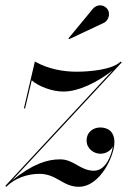

<svg xmlns="http://www.w3.org/2000/svg" viewBox="-70 -705 496 735"><path d="M329.5 -618.5C345.5 -628 352.5 -651 343 -667.5C333.5 -684 308 -693.5 287 -673L192 -558L194.5 -555ZM21.5 -290H26L51.5 -397.5C77.5 -374.5 128.5 -354.5 172.5 -354.5C231 -354.5 303 -390 361.5 -436L-50 7H-49L-46 10C-14 -22 33 -39.5 81 -39.5C147 -39.5 170.5 10 231.5 10C314.5 10 368 -110 368 -160C368 -201 344 -217 313.5 -217C288.5 -217 261.5 -201 261.5 -166.5C261.5 -136 289.5 -116.5 314 -116.5C333.5 -116.5 353 -126 362 -144.5C356.5 -108.5 334 -51.5 290 -51.5C236.5 -51.5 213.5 -95 160 -95C111.5 -95 56.5 -78.5 -24 -14L396 -466L392 -469.5C360 -437.5 271 -430.5 223 -430.5C177 -430.5 117 -439 63.5 -469.5Z"/></svg>

Font: Bodoni* 36pt
Style: Italic
Weight: 400
Italic angle: -13°
Version: Version 2.3